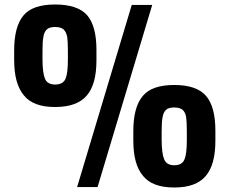

<svg xmlns="http://www.w3.org/2000/svg" viewBox="-20 -832 1021 854"><path d="M86 -408C57 -443 43 -495 43 -566V-607C43 -679 57 -731 85 -764C112 -796 159 -812 225 -812C292 -812 339 -796 367 -765C395 -733 409 -681 409 -610V-564C409 -493 395 -441 366 -407C337 -373 290 -356 225 -356C160 -356 114 -373 86 -408ZM566 -810H657L414 0H323ZM272 -483C279 -500 282 -529 282 -570V-605C282 -632 281 -653 279 -668C276 -682 271 -693 263 -701C255 -708 242 -712 225 -712C208 -712 196 -708 188 -701C180 -693 175 -682 173 -668C170 -653 169 -632 169 -605V-569C169 -528 173 -499 180 -482C187 -465 202 -456 225 -456C249 -456 265 -465 272 -483ZM616 -50C587 -84 573 -136 573 -207V-249C573 -320 587 -372 615 -405C642 -438 689 -454 755 -454C821 -454 868 -438 896 -406C924 -374 938 -322 938 -251V-206C938 -135 924 -83 895 -49C866 -15 820 2 755 2C690 2 644 -15 616 -50ZM801 -124C808 -141 811 -170 811 -211V-247C811 -275 810 -296 808 -310C806 -324 801 -335 793 -343C785 -350 772 -354 755 -354C738 -354 725 -350 718 -343C710 -335 705 -324 703 -310C700 -295 699 -274 699 -247V-211C699 -170 703 -141 710 -124C717 -106 732 -97 755 -97C779 -97 794 -106 801 -124Z"/></svg>

Font: Oswald SemiBold
Style: Regular
Weight: 400
Version: Version